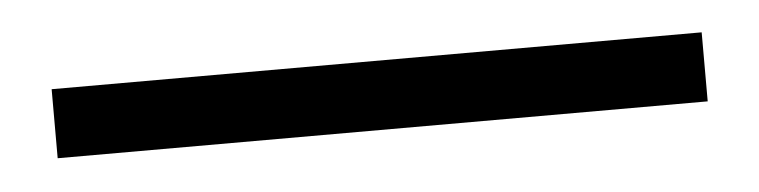

<svg xmlns="http://www.w3.org/2000/svg" viewBox="-23 -42 526 133"><g transform="rotate(-5 240.0 24.0)"><path d="M14 48V0H466V48Z"/></g></svg>

Font: Nunitoga
Style: Light
Weight: 300
Designer: Vernon Adams
Foundry: Vernon Adams
Version: Version 1.0